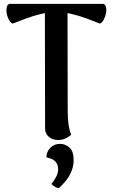

<svg xmlns="http://www.w3.org/2000/svg" viewBox="-20 -716 587 1001"><path d="M283 14Q254 14 234.5 -2.5Q215 -19 215 -48L214 -677L332 -667L333 -135Q333 -106 336.5 -74Q340 -42 351 -13Q343 -6 325 4Q307 14 283 14ZM46 -593Q34 -598 25.5 -614.5Q17 -631 14.5 -650Q12 -669 16.5 -682.5Q21 -696 33 -696H515Q527 -696 531.5 -682.5Q536 -669 533 -650Q530 -631 521.5 -614.5Q513 -598 501 -593Q471 -605 432 -619.5Q393 -634 352 -643.5Q311 -653 273 -653Q235 -653 194.5 -643.5Q154 -634 116 -619.5Q78 -605 46 -593ZM287 265Q275 263 266 257.5Q257 252 248 243Q264 223 273.5 204.5Q283 186 283 168Q283 144 272.5 131Q262 118 248.5 112.5Q235 107 222 104Q222 76 242 55Q262 34 293 34Q320 34 342 53Q364 72 364 120Q364 155 346.5 190.5Q329 226 287 265Z"/></svg>

Font: Arima SemiBold
Style: Regular
Weight: 600
Designer: Joana Correia and Natanael Gama
Foundry: NDISCOVER
Version: Version 1.101;gftools[0.9.23]